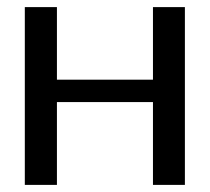

<svg xmlns="http://www.w3.org/2000/svg" viewBox="-20 -520 590 540"><path d="M500 0H410.2V-232.9H140.1V0H49.8V-500H140.1V-295.9H410.2V-500H500Z"/></svg>

Font: Perun
Style: Regular
Weight: 400
Version: Version 1.0000